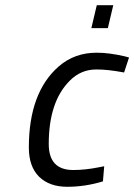

<svg xmlns="http://www.w3.org/2000/svg" viewBox="-20 -714 520 744"><path d="M334 -605 355 -693.8H418.9L397.9 -605ZM168.9 -155.8Q168.9 -55.2 263.7 -55.2Q310.5 -55.2 363.8 -65.9L383.8 -69.8L378.9 -11.2Q310.1 9.8 240.7 9.8Q171.4 9.8 131.3 -29.3Q91.8 -68.8 91.8 -142.1Q91.8 -356 208 -457Q269 -509.8 355 -509.8Q401.9 -509.8 461.9 -496.1L480 -491.2L460.9 -433.1Q396 -445.3 353 -444.8Q293 -444.8 250 -400.9Q168.9 -319.8 168.9 -155.8Z"/></svg>

Font: TitilliumWeb-Italic
Style: Italic
Weight: 400
Italic angle: -13°
Version: Version 1.001;PS 57.000;hotconv 1.0.70;makeotf.lib2.5.55311